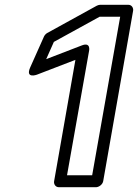

<svg xmlns="http://www.w3.org/2000/svg" viewBox="-20 -757 576 802"><path d="M365 -25H260L352 -544C352 -544 361 -583 321 -567L173 -510L205 -582L396 -687H482ZM381 25C392 25 408 15 411 0L536 -712C538 -723 531 -737 516 -737H398C394 -737 388 -735 384 -733L177 -619C172 -616 167 -611 164 -605L106 -475C85 -427 134 -445 134 -445L295 -507L206 0C204 11 211 25 226 25Z"/></svg>

Font: Asimov
Style: WidOuIt
Weight: 500
Designer: Google
Version: Version 2.000980; 2014